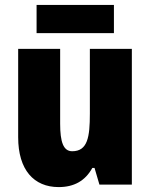

<svg xmlns="http://www.w3.org/2000/svg" viewBox="-20 -752 611 782"><path d="M444 -732H129V-617H444ZM517 -553H346V-289C346 -194 337 -136 274 -136C238 -136 225 -174 225 -248V-553H54V-193C54 -60 118 10 219 10C281 10 327 -15 356 -68H365L385 0H517Z"/></svg>

Font: Noto Sans Thai Looped Condensed Black
Style: Regular
Weight: 900
Width: 3
Designer: Sasikarn Vongin, Ben Mitchell
Foundry: The Fontpad Ltd
Version: Version 1.001